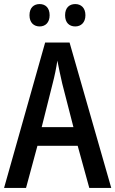

<svg xmlns="http://www.w3.org/2000/svg" viewBox="-20 -924 567 944"><path d="M125 -849C125 -812 147 -794 175 -794C203 -794 224 -813 224 -849C224 -886 203 -904 175 -904C147 -904 125 -887 125 -849ZM300 -849C300 -812 321 -794 350 -794C378 -794 400 -813 400 -849C400 -886 378 -904 350 -904C322 -904 300 -887 300 -849ZM419 0H527L322 -715H202L0 0H108L164 -207H362ZM286 -513 341 -299H185L239 -514C248 -548 257 -591 262 -626C268 -594 278 -548 286 -513Z"/></svg>

Font: Noto Sans Arabic Cond Med
Style: Regular
Weight: 500
Width: 3
Designer: Monotype Design Team, Nadine Chahine, Nizar Qandah and Khaled Hosny
Foundry: Monotype Imaging Inc.
Version: Version 2.012